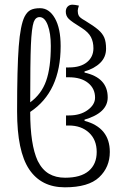

<svg xmlns="http://www.w3.org/2000/svg" viewBox="-20 -790 548 820"><path d="M53 -314Q53 -500 60 -591.5Q67 -683 85 -719Q96 -740 111 -747.5Q126 -755 151 -755Q190 -755 214.5 -712Q239 -669 239 -593Q239 -398 109 -312Q109 -172 141 -103Q160 -65 189 -48Q218 -31 258 -31Q325 -31 359 -60Q393 -89 393 -141Q393 -193 360 -223.5Q327 -254 274 -254H262V-297H275Q323 -297 354.5 -320Q386 -343 386 -373Q386 -412 356 -436Q326 -460 274 -460H262V-502H275Q324 -502 351.5 -524.5Q379 -547 379 -584Q379 -611 368.5 -631.5Q358 -652 330 -670Q286 -697 273.5 -709.5Q261 -722 261 -740Q261 -754 269 -762Q277 -770 289 -770Q299 -770 317 -766Q312 -751 312 -744Q312 -732 316.5 -723Q321 -714 343 -702Q381 -679 399.5 -663Q418 -647 425.5 -629Q433 -611 433 -582Q433 -546 408 -521.5Q383 -497 341 -485V-480Q440 -458 440 -374Q440 -308 341 -279V-274Q449 -245 449 -141Q449 -76 403.5 -33Q358 10 257 10Q156 10 104.5 -67Q53 -144 53 -314ZM197 -594Q197 -648 184 -682.5Q171 -717 149 -717Q132 -717 124 -696Q115 -670 112 -598Q109 -526 109 -353Q157 -388 177 -444.5Q197 -501 197 -594Z"/></svg>

Font: Noto Serif Georgian Light
Style: Regular
Weight: 300
Designer: Monotype Design team
Foundry: Monotype Imaging Inc.
Version: Version 1.000